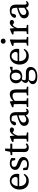

<svg xmlns="http://www.w3.org/2000/svg" viewBox="2011 -2778 1005 5068"><g transform="rotate(-90 2514.0 -243.5)"><path d="M275 -488Q314 -488 348 -475Q382 -462 407 -437.5Q432 -413 446.5 -377Q461 -341 461 -296Q461 -279 459 -264.5Q457 -250 454 -240H135Q137 -147 181 -99.5Q225 -52 297 -52Q345 -52 377 -71Q409 -90 436 -122L460 -103Q432 -49 384.5 -18Q337 13 268 13Q217 13 176 -4Q135 -21 106 -52.5Q77 -84 61 -130Q45 -176 45 -233Q45 -290 63.5 -337Q82 -384 113.5 -417.5Q145 -451 186.5 -469.5Q228 -488 275 -488ZM269 -442Q248 -442 226.5 -433.5Q205 -425 186.5 -405.5Q168 -386 154.5 -355.5Q141 -325 137 -282H319Q355 -282 366.5 -297Q378 -312 378 -334Q378 -355 369.5 -374.5Q361 -394 346.5 -409Q332 -424 312 -433Q292 -442 269 -442Z M710 13Q668 13 633 3.5Q598 -6 561 -25L557 -135H612L631 -48Q666 -32 712 -32Q769 -32 796.5 -53Q824 -74 824 -108Q824 -140 801.5 -159Q779 -178 731 -195L685 -212Q630 -232 597 -264Q564 -296 564 -347Q564 -374 575.5 -399.5Q587 -425 609 -444.5Q631 -464 663.5 -476Q696 -488 738 -488Q779 -488 812.5 -477.5Q846 -467 878 -447L874 -345H822L806 -425Q772 -442 737 -442Q691 -442 667.5 -423.5Q644 -405 644 -374Q644 -357 649 -345.5Q654 -334 664.5 -324Q675 -314 692.5 -305.5Q710 -297 736 -288L767 -277Q842 -249 873.5 -213.5Q905 -178 905 -130Q905 -101 892.5 -75.5Q880 -50 855.5 -30Q831 -10 794.5 1.5Q758 13 710 13Z M1121 -112Q1121 -74 1135.5 -56.5Q1150 -39 1176 -39Q1193 -39 1208.5 -45.5Q1224 -52 1243 -66L1267 -40Q1247 -14 1217 -0.5Q1187 13 1149 13Q1096 13 1065.5 -14.5Q1035 -42 1035 -101Q1035 -120 1035.5 -138.5Q1036 -157 1036 -186V-422H953V-466L1042 -477L1068 -611H1128L1123 -475H1257V-422H1121Z M1311 0V-36L1383 -49Q1384 -87 1384.5 -131.5Q1385 -176 1385 -210V-258Q1385 -299 1384 -326Q1383 -353 1382 -383L1303 -392V-427L1443 -488L1458 -478L1469 -360Q1494 -420 1533 -454Q1572 -488 1613 -488Q1636 -488 1656 -478Q1676 -468 1685 -451Q1685 -378 1626 -378Q1609 -378 1594 -384.5Q1579 -391 1565 -403L1553 -414Q1523 -391 1503 -359.5Q1483 -328 1470 -285V-210Q1470 -177 1470.5 -133Q1471 -89 1472 -51L1554 -36V0Z M1895 -53Q1908 -53 1918.5 -55.5Q1929 -58 1941 -64Q1953 -70 1968.5 -80Q1984 -90 2005 -105V-259Q1979 -251 1954 -243Q1929 -235 1913 -229Q1880 -216 1861 -203Q1842 -190 1831.5 -176.5Q1821 -163 1818 -150.5Q1815 -138 1815 -127Q1815 -87 1837.5 -70Q1860 -53 1895 -53ZM2097 10Q2061 10 2037 -11Q2013 -32 2007 -67Q1986 -47 1969 -32Q1952 -17 1935 -7Q1918 3 1900 8Q1882 13 1860 13Q1833 13 1808.5 5Q1784 -3 1765.5 -18.5Q1747 -34 1736.5 -57.5Q1726 -81 1726 -112Q1726 -133 1733 -152.5Q1740 -172 1758.5 -190.5Q1777 -209 1809 -227Q1841 -245 1892 -263Q1915 -271 1945 -280Q1975 -289 2005 -296V-321Q2005 -357 1999.5 -380.5Q1994 -404 1982.5 -417.5Q1971 -431 1953.5 -436.5Q1936 -442 1911 -442Q1900 -442 1886.5 -441Q1873 -440 1857 -436L1838 -371Q1824 -323 1786 -323Q1744 -323 1739 -364Q1753 -421 1805 -454.5Q1857 -488 1934 -488Q2013 -488 2051 -448.5Q2089 -409 2089 -314V-101Q2089 -69 2098.5 -55.5Q2108 -42 2125 -42Q2138 -42 2147 -48Q2156 -54 2164 -64L2184 -42Q2166 -13 2144.5 -1.5Q2123 10 2097 10Z M2561 -488Q2626 -488 2657.5 -445Q2689 -402 2689 -303V-210Q2689 -175 2689.5 -131.5Q2690 -88 2691 -50L2761 -36V0H2529V-36L2603 -50Q2604 -87 2604.5 -131Q2605 -175 2605 -210V-295Q2605 -364 2586 -390Q2567 -416 2522 -416Q2487 -416 2455.5 -402Q2424 -388 2386 -356V-210Q2386 -177 2386.5 -132.5Q2387 -88 2388 -50L2457 -36V0H2225V-36L2299 -50Q2300 -88 2300.5 -132Q2301 -176 2301 -210V-258Q2301 -299 2300 -326Q2299 -353 2298 -383L2219 -392V-427L2359 -488L2374 -478L2382 -397Q2419 -438 2466.5 -463Q2514 -488 2561 -488Z M3038 193Q3120 193 3163 163.5Q3206 134 3206 92Q3206 59 3183 36.5Q3160 14 3106 14H2989Q2978 14 2968 13.5Q2958 13 2948 12Q2927 35 2918 56Q2909 77 2909 102Q2909 151 2943.5 172Q2978 193 3038 193ZM2850 -324Q2850 -363 2863.5 -393.5Q2877 -424 2901.5 -445Q2926 -466 2959 -477Q2992 -488 3031 -488Q3110 -488 3158 -449L3271 -488L3286 -478V-415H3188Q3211 -378 3211 -324Q3211 -285 3197.5 -254.5Q3184 -224 3159.5 -203Q3135 -182 3102 -171Q3069 -160 3030 -160Q2991 -160 2956 -171Q2931 -139 2931 -107Q2931 -87 2942.5 -75Q2954 -63 2989 -63H3120Q3203 -63 3242 -29Q3281 5 3281 66Q3281 99 3265.5 130Q3250 161 3219 185Q3188 209 3141.5 224Q3095 239 3034 239Q2925 239 2876 205.5Q2827 172 2827 118Q2827 86 2848 58.5Q2869 31 2925 4Q2859 -14 2859 -72Q2859 -95 2874 -121.5Q2889 -148 2927 -183Q2891 -203 2870.5 -238Q2850 -273 2850 -324ZM3032 -447Q2984 -447 2957.5 -412.5Q2931 -378 2931 -323Q2931 -268 2956 -234Q2981 -200 3028 -200Q3076 -200 3103 -235.5Q3130 -271 3130 -327Q3130 -381 3104.5 -414Q3079 -447 3032 -447Z M3574 -488Q3613 -488 3647 -475Q3681 -462 3706 -437.5Q3731 -413 3745.5 -377Q3760 -341 3760 -296Q3760 -279 3758 -264.5Q3756 -250 3753 -240H3434Q3436 -147 3480 -99.5Q3524 -52 3596 -52Q3644 -52 3676 -71Q3708 -90 3735 -122L3759 -103Q3731 -49 3683.5 -18Q3636 13 3567 13Q3516 13 3475 -4Q3434 -21 3405 -52.5Q3376 -84 3360 -130Q3344 -176 3344 -233Q3344 -290 3362.5 -337Q3381 -384 3412.5 -417.5Q3444 -451 3485.5 -469.5Q3527 -488 3574 -488ZM3568 -442Q3547 -442 3525.5 -433.5Q3504 -425 3485.5 -405.5Q3467 -386 3453.5 -355.5Q3440 -325 3436 -282H3618Q3654 -282 3665.5 -297Q3677 -312 3677 -334Q3677 -355 3668.5 -374.5Q3660 -394 3645.5 -409Q3631 -424 3611 -433Q3591 -442 3568 -442Z M3962 -598Q3933 -598 3914 -616Q3895 -634 3895 -662Q3895 -691 3914 -708.5Q3933 -726 3962 -726Q3990 -726 4009.5 -708.5Q4029 -691 4029 -662Q4029 -634 4009.5 -616Q3990 -598 3962 -598ZM4076 0H3844V-36L3919 -50Q3920 -88 3920.5 -132.5Q3921 -177 3921 -210V-257Q3921 -298 3920 -325.5Q3919 -353 3918 -383L3838 -392V-427L3992 -488L4007 -478L4004 -342V-210Q4004 -177 4004.5 -132.5Q4005 -88 4006 -50L4076 -36Z M4149 0V-36L4221 -49Q4222 -87 4222.5 -131.5Q4223 -176 4223 -210V-258Q4223 -299 4222 -326Q4221 -353 4220 -383L4141 -392V-427L4281 -488L4296 -478L4307 -360Q4332 -420 4371 -454Q4410 -488 4451 -488Q4474 -488 4494 -478Q4514 -468 4523 -451Q4523 -378 4464 -378Q4447 -378 4432 -384.5Q4417 -391 4403 -403L4391 -414Q4361 -391 4341 -359.5Q4321 -328 4308 -285V-210Q4308 -177 4308.5 -133Q4309 -89 4310 -51L4392 -36V0Z M4733 -53Q4746 -53 4756.5 -55.5Q4767 -58 4779 -64Q4791 -70 4806.5 -80Q4822 -90 4843 -105V-259Q4817 -251 4792 -243Q4767 -235 4751 -229Q4718 -216 4699 -203Q4680 -190 4669.5 -176.5Q4659 -163 4656 -150.5Q4653 -138 4653 -127Q4653 -87 4675.5 -70Q4698 -53 4733 -53ZM4935 10Q4899 10 4875 -11Q4851 -32 4845 -67Q4824 -47 4807 -32Q4790 -17 4773 -7Q4756 3 4738 8Q4720 13 4698 13Q4671 13 4646.5 5Q4622 -3 4603.5 -18.5Q4585 -34 4574.5 -57.5Q4564 -81 4564 -112Q4564 -133 4571 -152.5Q4578 -172 4596.5 -190.5Q4615 -209 4647 -227Q4679 -245 4730 -263Q4753 -271 4783 -280Q4813 -289 4843 -296V-321Q4843 -357 4837.5 -380.5Q4832 -404 4820.5 -417.5Q4809 -431 4791.5 -436.5Q4774 -442 4749 -442Q4738 -442 4724.5 -441Q4711 -440 4695 -436L4676 -371Q4662 -323 4624 -323Q4582 -323 4577 -364Q4591 -421 4643 -454.5Q4695 -488 4772 -488Q4851 -488 4889 -448.5Q4927 -409 4927 -314V-101Q4927 -69 4936.5 -55.5Q4946 -42 4963 -42Q4976 -42 4985 -48Q4994 -54 5002 -64L5022 -42Q5004 -13 4982.5 -1.5Q4961 10 4935 10Z"/></g></svg>

Font: Source Serif Pro
Style: Regular
Weight: 400
Designer: Frank Grießhammer
Foundry: Adobe Systems Incorporated
Version: Version 2.000;PS 1.000;hotconv 16.6.51;makeotf.lib2.5.65220